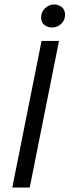

<svg xmlns="http://www.w3.org/2000/svg" viewBox="-20 -839 311 859"><path d="M166 -656H244L113 0H35ZM213 -716Q193 -716 178.5 -727.5Q164 -739 164 -761Q164 -785 181.5 -802Q199 -819 222 -819Q242 -819 256.5 -807Q271 -795 271 -773Q271 -748 253.5 -732Q236 -716 213 -716Z"/></svg>

Font: mr_Source Sans Pro
Style: Italic
Weight: 400
Italic angle: -11°
Designer: Paul D. Hunt
Foundry: Adobe Systems Incorporated
Version: Version 1.036;July 10, 2024;FontCreator 11.5.0.2430 64-bit